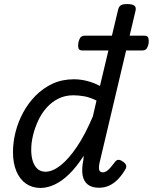

<svg xmlns="http://www.w3.org/2000/svg" viewBox="-20 -910 754 947"><path d="M180 17Q139 17 108.5 -4Q78 -25 61 -65Q44 -105 44 -160Q44 -208 56.5 -258Q69 -308 94 -354.5Q119 -401 155.5 -438Q192 -475 239 -497Q286 -519 345 -519Q377 -519 410 -510.5Q443 -502 473 -486L562 -860Q566 -878 576 -884Q586 -890 606 -890Q634 -890 643.5 -881.5Q653 -873 648 -855L471 -107Q466 -83 469.5 -71.5Q473 -60 487 -60Q497 -60 506 -66Q515 -72 525 -83.5Q535 -95 547 -111Q553 -120 562 -121.5Q571 -123 583 -115Q598 -106 601.5 -96Q605 -86 599 -76Q583 -48 563 -27Q543 -6 519.5 5Q496 16 468 16Q434 16 413.5 0.5Q393 -15 387.5 -45.5Q382 -76 391 -120Q392 -126 392 -131.5Q392 -137 393 -142Q357 -86 321 -51Q285 -16 249 0.5Q213 17 180 17ZM134 -171Q134 -139 142 -114.5Q150 -90 165.5 -76.5Q181 -63 204 -63Q239 -63 278.5 -94Q318 -125 359 -185.5Q400 -246 438 -336L456 -414Q424 -430 395.5 -435Q367 -440 342 -440Q301 -440 268 -423.5Q235 -407 210 -379Q185 -351 168.5 -315.5Q152 -280 143 -243Q134 -206 134 -171ZM388 -661Q370 -661 367 -672Q364 -683 366 -696Q368 -710 374.5 -722Q381 -734 400 -734H691Q709 -734 712 -722Q715 -710 713 -696Q711 -683 704.5 -672Q698 -661 680 -661Z"/></svg>

Font: Playwrite AT
Style: Italic
Weight: 400
Italic angle: -13.0072°
Designer: Veronika Burian, José Scaglione
Foundry: TypeTogether
Version: Version 1.002